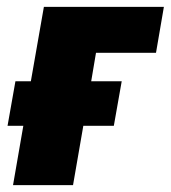

<svg xmlns="http://www.w3.org/2000/svg" viewBox="-20 -540 498 560"><path d="M18 0H193L223 -173H312L335 -303H246L260 -386H435L458 -520H108L70 -303H25L2 -173H48Z"/></svg>

Font: Fixel Text 20240404 ExtraBold
Style: Italic
Weight: 800
Width: 4
Italic angle: -10°
Designer: AlfaBravo + MacPaw
Foundry: Kyrylo Tkachov, Marchela Mozhyna, Serhii Makarenko, Maria Weinstein, Zakhar Kryvoshyya
Version: Version 1.211;Glyphs 3.2 (3225)